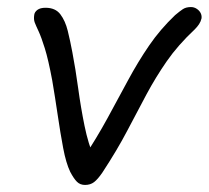

<svg xmlns="http://www.w3.org/2000/svg" viewBox="-20 -514 591 544"><path d="M221 10Q207 10 198 1Q189 -8 179 -27Q167 -52 159 -94.5Q151 -137 143.5 -188Q136 -239 128 -286Q117 -345 107 -377Q97 -409 89.5 -425Q82 -441 78.5 -450Q75 -459 77 -472Q78 -480 86 -486Q94 -492 109 -492Q137 -492 151 -473.5Q165 -455 172 -426.5Q179 -398 185 -366Q194 -319 201.5 -264Q209 -209 219.5 -157.5Q230 -106 247 -67L215 -64Q254 -123 284.5 -179Q315 -235 343 -287Q371 -339 402.5 -385Q434 -431 476 -471Q489 -482 498 -488Q507 -494 521 -494Q530 -494 537.5 -489Q545 -484 548.5 -477Q552 -470 551 -462Q549 -453 544 -445.5Q539 -438 532 -431Q484 -386 452.5 -340.5Q421 -295 395 -246.5Q369 -198 340.5 -143.5Q312 -89 270 -25Q257 -6 246.5 2Q236 10 221 10Z"/></svg>

Font: Shantell Sans Light
Style: Italic
Weight: 300
Italic angle: -11°
Designer: Stephen Nixon, Anya Danilova, Shantell Martin
Foundry: Arrow Type
Version: Version 1.008;[ac192a2d6]